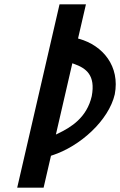

<svg xmlns="http://www.w3.org/2000/svg" viewBox="-20 -880 553 885"><path d="M321.2 -585.5C376.8 -565.8 421.2 -533.9 402.9 -436.7C380.1 -337.7 307.4 -293.2 248.2 -264.9L237.6 -259.8L313.4 -588.3ZM181 -15 215 -162.1 220 -163.8C350.2 -205.5 481.4 -325.8 509 -445.2C533.7 -574.2 454.6 -670.4 344.5 -701.1L339.7 -702.5L376.1 -860H254.4L59.3 -15Z"/></svg>

Font: Stormning
Style: LightObl
Weight: 400
Designer: Robert Jablonski, Mew Too
Foundry: Cannot Into Space Fonts
Version: Version 0.90